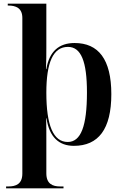

<svg xmlns="http://www.w3.org/2000/svg" viewBox="-20 -780 673 1040"><path d="M13 240H324V230H306C265 230 231 216 231 159V-19C231 -59 231 -102 230 -139H232C247 -37 300 10 380 10C513 10 583 -80 583 -270C583 -459 513 -547 384 -547C300 -547 247 -502 231 -406H229C231 -452 231 -492 231 -521V-760H22V-750H25C65 -750 101 -737 101 -683V160C101 217 66 230 25 230H13ZM347 -11C269 -11 231 -100 231 -278C231 -442 268 -526 348 -526C419 -526 451 -448 451 -279C451 -96 418 -11 347 -11Z"/></svg>

Font: Noto Serif Display SemiBold
Style: Regular
Weight: 600
Designer: Monotype Design Team
Foundry: Monotype Imaging Inc.
Version: Version 2.009